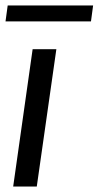

<svg xmlns="http://www.w3.org/2000/svg" viewBox="-26 -679 359 699"><path d="M2 -659.2H313L305.2 -601.1H-5.9ZM92.8 -500H179.2L107.9 0H22Z"/></svg>

Font: Oakes Grotesk
Style: Italic
Weight: 400
Italic angle: -8°
Designer: Samuel Oakes
Foundry: Samuel Oakes
Version: Version 1.000;PS 001.000;hotconv 1.0.88;makeotf.lib2.5.64775